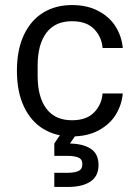

<svg xmlns="http://www.w3.org/2000/svg" viewBox="-20 -530 549 760"><path d="M47 -250Q47 -333 74.5 -391.5Q102 -450 151 -480Q200 -510 265 -510Q326 -510 370.5 -486Q415 -462 438.5 -423.5Q462 -385 466 -340H386Q383 -383 353 -414.5Q323 -446 265 -446Q198 -446 163.5 -400Q129 -354 129 -270V-230Q129 -146 163.5 -100Q198 -54 265 -54Q323 -54 353 -85.5Q383 -117 386 -160H466Q462 -115 438.5 -76.5Q415 -38 370.5 -14Q326 10 265 10Q200 10 151 -20Q102 -50 74.5 -108.5Q47 -167 47 -250ZM304 -30 241 61 250 38Q306 38 338 58Q370 78 370 123Q370 168 337.5 189Q305 210 250 210H195V154H248Q274 154 290 147Q306 140 306 120Q306 100 290 93.5Q274 87 248 87H195V38L241 -30Z"/></svg>

Font: TASA Orbiter VF Text
Style: Regular
Weight: 400
Designer: Weizhong Zhang
Foundry: 本地遙控
Version: Version 1.001;Glyphs 3.2 (3192)